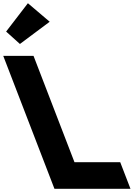

<svg xmlns="http://www.w3.org/2000/svg" viewBox="-278 -1172 863 1192"><path d="M-240 -976 -154.3 -899 30.5 -1037 -104.8 -1152ZM-69.8 -825H-257.8L60 0H532L468.4 -165H184.4Z"/></svg>

Font: Hussar
Style: BdOpOblFour
Weight: 700
Foundry: Cannot Into Space Fonts
Version: Version 2.00